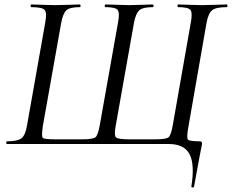

<svg xmlns="http://www.w3.org/2000/svg" viewBox="-20 -645 1039 860"><path d="M735 0H11Q8 0 8 -6Q8 -12 11 -12Q59 -12 76.5 -26Q94 -40 101 -83L183 -546Q191 -589 179.5 -601Q168 -613 120 -613Q117 -613 117 -619Q117 -625 120 -625Q134 -625 170 -623.5Q206 -622 227 -622Q251 -622 288.5 -623.5Q326 -625 337 -625Q341 -625 341 -619Q341 -613 337 -613Q293 -613 277.5 -599Q262 -585 254 -542L172 -81Q165 -34 171.5 -27.5Q178 -21 224 -21H349Q397 -21 408 -30.5Q419 -40 427 -85L509 -546Q517 -589 506.5 -601Q496 -613 453 -613Q449 -613 449 -619Q449 -625 453 -625Q466 -625 504 -623.5Q542 -622 557 -622Q579 -622 615.5 -623.5Q652 -625 664 -625Q668 -625 668 -619Q668 -613 664 -613Q620 -613 604 -599Q588 -585 580 -542L498 -80Q490 -37 500.5 -29Q511 -21 558 -21H675Q724 -21 735 -30Q746 -39 754 -85L835 -546Q843 -589 832.5 -601Q822 -613 778 -613Q775 -613 775 -619Q775 -625 778 -625Q791 -625 827 -623.5Q863 -622 885 -622Q908 -622 945.5 -623.5Q983 -625 995 -625Q999 -625 999 -619Q999 -613 995 -613Q947 -613 930 -599Q913 -585 905 -542L824 -78Q815 -28 821.5 -20Q828 -12 876 -12Q888 -12 884 5Q883 11 878.5 32.5Q874 54 867 93.5Q860 133 849 192Q849 194 846 194.5Q843 195 840 194Q837 193 837 191Q853 93 829.5 46.5Q806 0 735 0Z"/></svg>

Font: Cormorant Infant Book
Style: Italic
Weight: 500
Italic angle: -10°
Designer: Christian Thalmann (Catharsis Fonts)
Version: Version 1.000;PS 002.000;hotconv 1.0.88;makeotf.lib2.5.64775